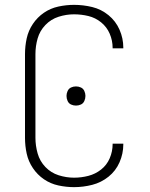

<svg xmlns="http://www.w3.org/2000/svg" viewBox="-20 -763 616 791"><path d="M285 8Q323 8 360 -1.5Q397 -11 427 -35Q457 -59 472.5 -94.5Q488 -130 488 -168V-171H444V-169Q444 -139 432 -111Q420 -83 396.5 -64.5Q373 -46 344 -38.5Q315 -31 285 -31Q253 -31 221.5 -41Q190 -51 167 -75Q144 -99 135 -131Q126 -163 126 -195V-540Q126 -573 135 -604.5Q144 -636 167 -660Q190 -684 221.5 -694Q253 -704 285 -704Q315 -704 344 -697Q373 -690 396.5 -671Q420 -652 432 -624Q444 -596 444 -566V-564H488V-567Q488 -605 472.5 -640.5Q457 -676 427 -700.5Q397 -725 360 -734Q323 -743 285 -743Q253 -743 220.5 -736Q188 -729 161 -710.5Q134 -692 115.5 -664.5Q97 -637 90 -605Q83 -573 83 -540V-195Q83 -162 90 -130Q97 -98 115.5 -70.5Q134 -43 161 -24.5Q188 -6 220.5 1Q253 8 285 8ZM293 -328Q304 -328 313.5 -332.5Q323 -337 327.5 -347Q332 -357 332 -368Q332 -378 327.5 -388Q323 -398 313.5 -402.5Q304 -407 293 -407Q282 -407 272.5 -402.5Q263 -398 258.5 -388Q254 -378 254 -368Q254 -357 258.5 -347Q263 -337 272.5 -332.5Q282 -328 293 -328Z"/></svg>

Font: Iosevka Sparkle Extralight
Style: Regular
Weight: 200
Designer: Belleve Invis
Foundry: Belleve Invis
Version: Version 4.5.0; ttfautohint (v1.8.3)